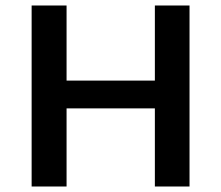

<svg xmlns="http://www.w3.org/2000/svg" viewBox="-20 -678 804 698"><path d="M543 0V-658H669V0ZM95 0V-658H222V0ZM134 -284V-385H630V-284Z"/></svg>

Font: Ysabeau
Style: Bold
Weight: 700
Designer: Christian Thalmann (Catharsis Fonts)
Version: Version 2.000;gftools[0.9.27.dev2+g8671c4b]